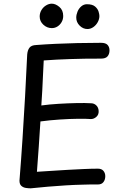

<svg xmlns="http://www.w3.org/2000/svg" viewBox="-20 -1010 668 1045"><path d="M147 15Q136 15 121.5 13Q107 11 96.5 2Q86 -7 86 -27Q95 -139 102.5 -254.5Q110 -370 116.5 -485.5Q123 -601 128 -713Q130 -737 140.5 -750.5Q151 -764 177 -765Q229 -769 284 -771.5Q339 -774 400 -775.5Q461 -777 530 -777Q555 -777 565.5 -765.5Q576 -754 576 -736Q576 -716 565.5 -703.5Q555 -691 530 -691Q482 -691 440.5 -690.5Q399 -690 361.5 -688.5Q324 -687 289 -685.5Q254 -684 218 -681Q216 -642 214 -600Q212 -558 210 -516.5Q208 -475 205 -436Q249 -442 299.5 -445Q350 -448 397 -449Q444 -450 475 -448Q492 -448 504 -436.5Q516 -425 517 -406Q518 -386 504.5 -374Q491 -362 475 -362Q450 -364 404.5 -363.5Q359 -363 305.5 -359.5Q252 -356 200 -349Q196 -281 191 -211.5Q186 -142 181 -75Q216 -77 258.5 -80Q301 -83 347 -85.5Q393 -88 436 -90Q479 -92 513 -92Q533 -92 543 -80Q553 -68 553 -51Q553 -32 543 -19Q533 -6 513 -6Q493 -6 472.5 -6Q452 -6 432 -5Q385 -4 337 -1Q289 2 241.5 6Q194 10 147 15ZM262 -857Q236 -857 216 -875.5Q196 -894 196 -920Q196 -939 205.5 -955Q215 -971 230.5 -980.5Q246 -990 262 -990Q282 -990 303 -972.5Q324 -955 324 -923Q324 -905 315.5 -890Q307 -875 293 -866Q279 -857 262 -857ZM456 -852Q432 -852 413.5 -870.5Q395 -889 395 -914Q395 -930 402 -947Q409 -964 422.5 -975.5Q436 -987 453 -987Q483 -987 497.5 -974.5Q512 -962 516.5 -947Q521 -932 521 -923Q521 -906 512 -889.5Q503 -873 488 -862.5Q473 -852 456 -852Z"/></svg>

Font: Playpen Sans Thai
Style: Regular
Weight: 400
Designer: Sirin Gunkloy, Laura Meseguer, Veronika Burian, José Scaglione
Foundry: TypeTogether
Version: Version 2.000